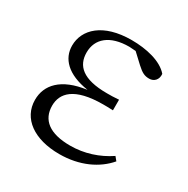

<svg xmlns="http://www.w3.org/2000/svg" viewBox="-129 -640 750 768"><g transform="rotate(30 245.5 -256.0)"><path d="M242 14C336 14 410 -22 455 -75L441 -92C389 -57 328 -37 263 -37C168 -37 121 -74 121 -140C121 -197 162 -246 296 -246C307 -246 316 -246 341 -245V-294C317 -292 302 -292 286 -292C174 -292 134 -332 134 -393C134 -456 181 -498 271 -498L301 -496L345 -455C369 -433 382 -427 403 -427C425 -427 442 -444 439 -470C405 -510 334 -526 266 -526C134 -526 70 -462 70 -388C70 -328 114 -280 212 -265C98 -250 50 -194 50 -126C50 -40 126 14 242 14Z"/></g></svg>

Font: Noto Serif JP Light
Style: Regular
Weight: 300
Designer: Ryoko NISHIZUKA 西塚涼子 (kana & ideographs); Frank Grießhammer (Latin, Greek & Cyrillic); Wenlong ZHANG 张文龙 (bopomofo); San
Foundry: Adobe
Version: Version 2.001;hotconv 1.1.0;makeotfexe 2.6.0